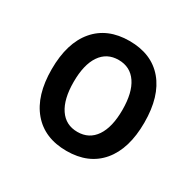

<svg xmlns="http://www.w3.org/2000/svg" viewBox="-122 -665 831 813"><g transform="rotate(30 293.0 -258.5)"><path d="M293 9.8Q185.5 9.8 126 -60.5Q66.4 -130.9 66.4 -258.8Q66.4 -387.2 126 -457.3Q185.5 -527.3 293 -527.3Q400.9 -527.3 460.2 -457.3Q519.5 -387.2 519.5 -258.8Q519.5 -130.9 460.2 -60.5Q400.9 9.8 293 9.8ZM293 -83Q350.1 -83 381.1 -128.9Q412.1 -174.8 412.1 -258.8Q412.1 -343.3 381.1 -388.9Q350.1 -434.6 293 -434.6Q235.8 -434.6 204.8 -388.9Q173.8 -343.3 173.8 -258.8Q173.8 -174.8 204.8 -128.9Q235.8 -83 293 -83Z"/></g></svg>

Font: CaskaydiaMono NF
Style: Regular
Weight: 400
Designer: Aaron Bell
Foundry: Saja Typeworks
Version: Version 2111.001; ttfautohint (v1.8.4);Nerd Fonts 3.1.1